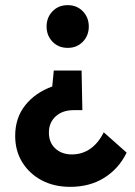

<svg xmlns="http://www.w3.org/2000/svg" viewBox="-20 -513 526 746"><path d="M243 -327Q207 -327 184 -351Q161 -375 161 -410Q161 -445 184 -469Q207 -493 243 -493Q279 -493 302 -469Q325 -445 325 -410Q325 -375 302 -351Q279 -327 243 -327ZM253 213Q190 213 142 187.5Q94 162 66.5 117.5Q39 73 39 15Q39 -55 78 -104Q117 -153 183 -177L189 -239H297L300 -85H266Q223 -85 196.5 -61Q170 -37 170 2Q170 41 195 64Q220 87 259 87Q300 87 331.5 64.5Q363 42 383 1L472 80Q442 142 385.5 177.5Q329 213 253 213Z"/></svg>

Font: Outfit Semi Bold
Style: Regular
Weight: 600
Designer: Rodrigo Fuenzalida
Foundry: fragTYPE
Version: Version 1.000